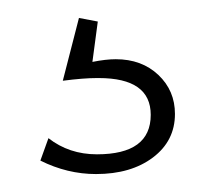

<svg xmlns="http://www.w3.org/2000/svg" viewBox="-20 -34 240 214"><path d="M83 35Q98 32 109 32Q138 32 156.5 49.5Q175 67 175 93Q175 123 150.5 141.5Q126 160 87 160Q55 160 25 145L34 120Q57 138 88 138Q148 138 148 94Q148 53 90 53H88Q73 53 50 56L68 -14L89 -10Z"/></svg>

Font: Tajawal ExtraLight
Style: Regular
Weight: 275
Designer: Boutros Fonts
Foundry: Created by Boutros International 2017
Version: Version 1.700